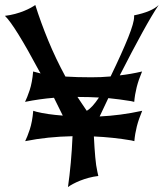

<svg xmlns="http://www.w3.org/2000/svg" viewBox="-20 -758 663 778"><path d="M0 -693.8Q21.5 -696.3 41.3 -701.7Q61 -707 77.1 -713.6Q93.3 -720.2 105.2 -726.8Q117.2 -733.4 123 -737.8Q145 -668 175.3 -594.2Q205.6 -520.5 245.1 -447.8Q292 -444.8 350.1 -444.8Q369.6 -444.8 388.9 -445.6Q408.2 -446.3 428.2 -448.2Q475.6 -546.4 499.5 -606.2Q523.4 -666 523.4 -689.5V-695.8Q595.2 -710.4 623 -737.8Q595.2 -696.3 556.2 -625.2Q517.1 -554.2 465.3 -452.6Q487.8 -455.1 510 -459Q532.2 -462.9 555.7 -468.3Q541.5 -434.6 533.9 -404.8Q526.4 -375 523.9 -345.2L511.7 -348.1Q488.3 -352.1 465.3 -355Q442.4 -357.9 418.9 -360.4L383.8 -286.1Q425.3 -288.1 468.3 -293.7Q511.2 -299.3 556.2 -309.1Q542 -275.4 534.4 -245.6Q526.9 -215.8 524.4 -186L512.2 -189Q438 -201.7 360.4 -205.1Q362.8 -156.7 366 -121.3Q369.1 -85.9 374.5 -62.5L378.4 -44.9Q357.9 -42.5 339.1 -37.4Q320.3 -32.2 304.4 -25.9Q288.6 -19.5 275.9 -12.7Q263.2 -5.9 255.4 0Q262.2 -47.4 266.8 -98.4Q271.5 -149.4 273.9 -206.1Q223.1 -205.1 175.8 -200.2Q128.4 -195.3 82 -186Q90.3 -202.6 100.6 -233.2Q110.8 -263.7 114.7 -309.1L127.4 -305.2Q148.9 -299.8 175.5 -295.9Q202.1 -292 234.4 -289.6L198.7 -361.8Q168.5 -359.4 139.4 -355.2Q110.4 -351.1 81.5 -345.2Q89.8 -361.8 100.1 -392.3Q110.4 -422.9 114.3 -468.3L144.5 -460.4L139.6 -468.8Q39.6 -655.8 0 -693.8ZM293.9 -365.2Q303.2 -351.1 312.5 -337.2Q321.8 -323.2 331.5 -309.1Q353 -320.8 380.9 -362.8Q361.3 -363.8 342 -364.5Q322.8 -365.2 293.9 -365.2Z"/></svg>

Font: MedievalSharp
Style: Regular
Weight: 500
Version: Version 1.0